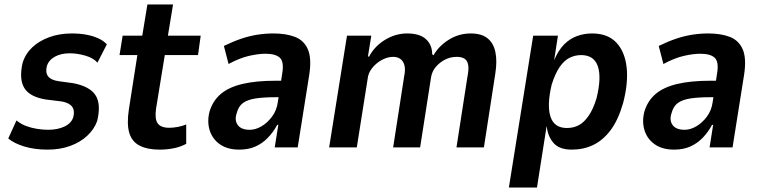

<svg xmlns="http://www.w3.org/2000/svg" viewBox="-20 -661 3414 861"><path d="M194 10Q135 10 89 -4Q43 -18 17 -40L54 -121Q73 -105 97 -96Q121 -87 147 -83Q173 -79 196 -79Q239 -79 270 -94Q301 -109 309 -137Q316 -166 303 -183Q290 -200 257 -206L184 -215Q113 -227 89 -266.5Q65 -306 81 -378Q94 -420 125 -449Q156 -478 201.5 -494.5Q247 -511 302 -511Q337 -511 367 -505.5Q397 -500 421 -489Q445 -478 459 -462L417 -380Q399 -401 362.5 -411.5Q326 -422 293 -422Q253 -422 225.5 -406.5Q198 -391 190 -364Q183 -336 195.5 -319Q208 -302 242 -297L308 -288Q382 -274 408 -234.5Q434 -195 416 -119Q403 -82 371.5 -52.5Q340 -23 294.5 -6.5Q249 10 194 10Z M696 10Q641 10 606 -8Q571 -26 559.5 -66Q548 -106 558 -171L596 -414H516L530 -501H618L641 -641H756L733 -501H880L868 -414H719L680 -175Q673 -128 687 -108Q701 -88 739 -88Q757 -88 778 -92Q799 -96 815 -103V-16Q789 -2 758.5 4Q728 10 696 10Z M1053 10Q1000 10 966 -14Q932 -38 920 -77.5Q908 -117 920 -162Q935 -210 970.5 -240Q1006 -270 1067 -284.5Q1128 -299 1216 -299H1260L1250 -225H1213Q1162 -225 1126 -219.5Q1090 -214 1069.5 -199Q1049 -184 1041 -152Q1031 -121 1046.5 -100Q1062 -79 1100 -79Q1126 -79 1152.5 -94.5Q1179 -110 1200 -138Q1221 -166 1226 -204L1246 -334Q1254 -384 1235 -402Q1216 -420 1170 -420Q1139 -420 1097 -410.5Q1055 -401 1005 -374L984 -455Q1025 -475 1062 -487.5Q1099 -500 1135 -505.5Q1171 -511 1206 -511Q1263 -511 1303 -495.5Q1343 -480 1360.5 -440Q1378 -400 1367 -327L1315 0H1212L1228 -101H1223Q1206 -69 1181.5 -43.5Q1157 -18 1125.5 -4Q1094 10 1053 10Z M1456 0 1536 -501H1645L1630 -408L1635 -407Q1659 -453 1706 -482Q1753 -511 1806 -511Q1862 -511 1890 -485.5Q1918 -460 1918 -418L1924 -413Q1947 -454 1992 -482.5Q2037 -511 2091 -511Q2139 -511 2166 -489.5Q2193 -468 2201.5 -427.5Q2210 -387 2201 -330L2150 0H2027L2076 -316Q2083 -351 2079.5 -370Q2076 -389 2063.5 -397.5Q2051 -406 2028 -406Q1999 -406 1974.5 -393Q1950 -380 1933.5 -360Q1917 -340 1913 -314L1864 0H1743L1792 -316Q1799 -350 1793.5 -369Q1788 -388 1775 -397Q1762 -406 1743 -406Q1723 -406 1703.5 -397.5Q1684 -389 1668.5 -376Q1653 -363 1643 -347.5Q1633 -332 1630 -316L1580 0Z M2262 180 2371 -501H2482L2465 -391Q2484 -436 2510 -462Q2536 -488 2568 -499.5Q2600 -511 2635 -511Q2705 -511 2743.5 -470.5Q2782 -430 2790 -359.5Q2798 -289 2774 -198Q2752 -122 2718 -77Q2684 -32 2640.5 -11Q2597 10 2544 10Q2489 10 2463 -19Q2437 -48 2432 -93L2431 -94L2388 180ZM2522 -87Q2552 -87 2575.5 -99.5Q2599 -112 2619.5 -141.5Q2640 -171 2655 -220Q2678 -313 2661 -363.5Q2644 -414 2586 -414Q2559 -414 2534.5 -402Q2510 -390 2490 -361Q2470 -332 2454 -282Q2432 -189 2448.5 -138Q2465 -87 2522 -87Z M3003 10Q2950 10 2916 -14Q2882 -38 2870 -77.5Q2858 -117 2870 -162Q2885 -210 2920.5 -240Q2956 -270 3017 -284.5Q3078 -299 3166 -299H3210L3200 -225H3163Q3112 -225 3076 -219.5Q3040 -214 3019.5 -199Q2999 -184 2991 -152Q2981 -121 2996.5 -100Q3012 -79 3050 -79Q3076 -79 3102.5 -94.5Q3129 -110 3150 -138Q3171 -166 3176 -204L3196 -334Q3204 -384 3185 -402Q3166 -420 3120 -420Q3089 -420 3047 -410.5Q3005 -401 2955 -374L2934 -455Q2975 -475 3012 -487.5Q3049 -500 3085 -505.5Q3121 -511 3156 -511Q3213 -511 3253 -495.5Q3293 -480 3310.5 -440Q3328 -400 3317 -327L3265 0H3162L3178 -101H3173Q3156 -69 3131.5 -43.5Q3107 -18 3075.5 -4Q3044 10 3003 10Z"/></svg>

Font: Nunito Sans 7pt Condensed
Style: Bold Italic
Weight: 700
Width: 3
Italic angle: -9°
Designer: Vernon Adams
Foundry: Vernon Adams
Version: Version 3.101;gftools[0.9.27]